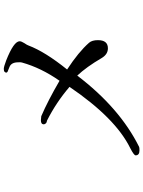

<svg xmlns="http://www.w3.org/2000/svg" viewBox="112 -878 775 1040"><g transform="rotate(-90 500.0 -357.5)"><path d="M206 10Q221 10 225 8Q436 -97 611 -327Q658 -277 706 -195Q726 -161 759 -161Q803 -161 803 -215Q803 -247 789 -263Q739 -320 644 -382Q740 -501 774 -591Q776 -598 787 -614Q797 -630 797 -639Q797 -671 693 -712Q659 -725 647 -725Q635 -725 631 -720Q627 -715 627 -712Q627 -709 631 -705L658 -694Q683 -684 683 -647Q684 -634 682 -627Q653 -523 583 -423Q475 -486 391 -522L369 -524Q347 -524 347 -508Q347 -505 351 -499Q354 -493 367 -491Q466 -441 550 -369Q381 -120 218 -40Q179 -20 179 -11Q179 10 206 10Z"/></g></svg>

Font: Sawarabi Mincho
Style: Regular
Weight: 400
Version: Version 1.082; ttfautohint (v1.8.4.7-5d5b)